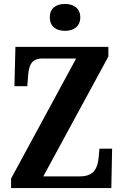

<svg xmlns="http://www.w3.org/2000/svg" viewBox="-20 -951 626 971"><path d="M309 -795C350 -795 386 -816 386 -863C386 -911 350 -931 309 -931C265 -931 232 -911 232 -863C232 -816 265 -795 309 -795ZM36 0H543L547 -199H483L479 -155C474 -106 459 -59 385 -59H199L528 -665V-714H58L53 -515H118L122 -567C126 -619 138 -655 194 -655H365L36 -48Z"/></svg>

Font: Noto Serif Ethiopic Condensed
Style: Bold
Weight: 700
Width: 3
Designer: Monotype Design Team
Foundry: Monotype Imaging Inc.
Version: Version 2.102